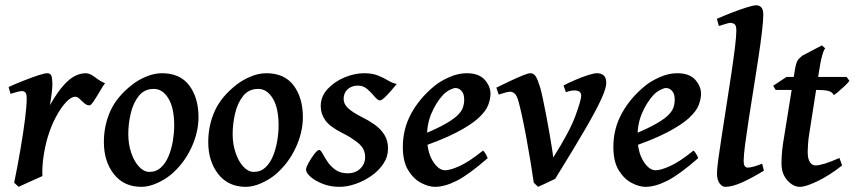

<svg xmlns="http://www.w3.org/2000/svg" viewBox="-20 -703 3298 741"><path d="M385.3 -381.8Q377.9 -372.1 366 -351.6Q354 -331.1 342.5 -313.7Q331.1 -296.4 325.7 -296.4Q314.5 -296.4 305.2 -304.7Q295.9 -313 287.4 -321.3Q278.8 -329.6 270 -329.6Q254.4 -329.6 234.4 -308.1Q214.4 -286.6 195.3 -250.7Q176.3 -214.8 163.6 -171.9Q153.8 -138.2 147.9 -98.6Q142.1 -59.1 143.6 -23.4Q134.8 -19.5 115.7 -11Q96.7 -2.4 77.9 6.1Q59.1 14.6 51.8 18.1L34.7 2Q47.9 -62 58.8 -126Q69.8 -189.9 76.4 -241.9Q83 -293.9 83 -321.3Q83 -341.8 77.4 -346.7Q71.8 -351.6 64.5 -351.6Q58.1 -351.6 43 -347.4Q27.8 -343.3 20.5 -340.8L13.2 -367.2Q38.6 -378.9 69.6 -391.1Q100.6 -403.3 126.2 -411.9Q151.9 -420.4 162.1 -420.4Q174.3 -420.4 178.2 -410.9Q182.1 -401.4 182.1 -373.5Q182.1 -364.3 179 -339.1Q175.8 -314 172.9 -297.4Q201.7 -347.7 225.8 -374.3Q250 -400.9 270.8 -410.6Q291.5 -420.4 311 -420.4Q326.7 -420.4 346.2 -405.3Q365.7 -390.1 385.3 -381.8Z M746.1 -251Q746.1 -190.9 717.3 -130.4Q688.5 -69.8 638.2 -27.8Q614.7 -8.8 584 4.6Q553.2 18.1 525.9 18.1Q458 18.1 419.4 -31.2Q380.9 -80.6 380.9 -154.3Q380.9 -218.8 406 -274.7Q431.2 -330.6 491.2 -377Q514.2 -395 544.9 -407.7Q575.7 -420.4 605 -420.4Q675.3 -420.4 710.7 -372.8Q746.1 -325.2 746.1 -251ZM652.3 -218.3Q652.3 -286.6 629.9 -323.2Q607.4 -359.9 573.7 -359.9Q537.1 -359.9 515.4 -332.5Q493.7 -305.2 484.4 -264.6Q475.1 -224.1 475.1 -186Q475.1 -146 486.6 -112.8Q498 -79.6 516.6 -59.6Q535.2 -39.6 556.6 -39.6Q583 -39.6 601.3 -56.6Q619.6 -73.7 630.9 -101.1Q642.1 -128.4 647.2 -159.7Q652.3 -190.9 652.3 -218.3Z M1148.9 -251Q1148.9 -190.9 1120.1 -130.4Q1091.3 -69.8 1041 -27.8Q1017.6 -8.8 986.8 4.6Q956.1 18.1 928.7 18.1Q860.8 18.1 822.3 -31.2Q783.7 -80.6 783.7 -154.3Q783.7 -218.8 808.8 -274.7Q834 -330.6 894 -377Q917 -395 947.8 -407.7Q978.5 -420.4 1007.8 -420.4Q1078.1 -420.4 1113.5 -372.8Q1148.9 -325.2 1148.9 -251ZM1055.2 -218.3Q1055.2 -286.6 1032.7 -323.2Q1010.3 -359.9 976.6 -359.9Q939.9 -359.9 918.2 -332.5Q896.5 -305.2 887.2 -264.6Q877.9 -224.1 877.9 -186Q877.9 -146 889.4 -112.8Q900.9 -79.6 919.4 -59.6Q938 -39.6 959.5 -39.6Q985.8 -39.6 1004.2 -56.6Q1022.5 -73.7 1033.7 -101.1Q1044.9 -128.4 1050 -159.7Q1055.2 -190.9 1055.2 -218.3Z M1511.2 -378.9Q1500.5 -365.7 1487.5 -350.8Q1474.6 -335.9 1463.4 -325.7Q1452.1 -315.4 1446.8 -315.4Q1438 -315.4 1426.3 -329.6Q1414.6 -343.8 1398.7 -358.2Q1382.8 -372.6 1361.8 -372.6Q1336.9 -372.6 1321.5 -358.4Q1306.2 -344.2 1306.2 -320.8Q1306.2 -301.3 1323.7 -285.2Q1341.3 -269 1377 -251Q1401.9 -238.8 1425 -222.7Q1448.2 -206.5 1462.9 -183.8Q1477.5 -161.1 1477.5 -129.4Q1477.5 -98.1 1459.7 -71.3Q1441.9 -44.4 1413.3 -24.4Q1384.8 -4.4 1352.3 6.8Q1319.8 18.1 1290.5 18.1Q1255.4 18.1 1225.8 6.6Q1196.3 -4.9 1178.7 -20.5Q1161.1 -36.1 1161.1 -48.8Q1161.1 -56.6 1171.1 -75Q1181.2 -93.3 1193.4 -108.9Q1205.6 -124.5 1211.9 -124.5Q1217.3 -124.5 1224.6 -110.8Q1231.9 -97.2 1243.7 -79.3Q1255.4 -61.5 1274.2 -47.9Q1293 -34.2 1321.8 -34.2Q1351.6 -34.2 1370.4 -52.2Q1389.2 -70.3 1389.2 -97.7Q1389.2 -129.4 1361.6 -151.6Q1334 -173.8 1299.8 -190.4Q1252.4 -214.4 1235.1 -239.3Q1217.8 -264.2 1217.8 -293Q1217.8 -331.1 1244.4 -359.6Q1271 -388.2 1309.8 -404.3Q1348.6 -420.4 1385.3 -420.4Q1417 -420.4 1438.7 -411.6Q1460.4 -402.8 1477.3 -392.6Q1494.1 -382.3 1511.2 -378.9Z M1873 -341.3Q1873 -321.8 1864.3 -298.1Q1855.5 -274.4 1826.9 -247.8Q1798.3 -221.2 1741.5 -191.7Q1684.6 -162.1 1588.9 -129.9L1585.4 -173.3Q1648.9 -198.2 1686.3 -218Q1723.6 -237.8 1741.9 -254.4Q1760.3 -271 1765.9 -286.4Q1771.5 -301.8 1771.5 -318.4Q1771.5 -341.3 1761.2 -352.3Q1751 -363.3 1737.8 -363.3Q1730.5 -363.3 1716.1 -356.2Q1701.7 -349.1 1689.5 -336.4Q1663.6 -308.1 1645.8 -267.1Q1627.9 -226.1 1627.9 -176.8Q1627.9 -118.2 1649.9 -82Q1671.9 -45.9 1698.2 -45.9Q1717.3 -45.9 1753.4 -62Q1789.6 -78.1 1843.8 -121.6Q1849.1 -118.7 1855.2 -107.4Q1861.3 -96.2 1862.3 -92.8Q1789.1 -28.8 1742.7 -5.4Q1696.3 18.1 1658.2 18.1Q1634.8 18.1 1605.7 3.2Q1576.7 -11.7 1555.7 -45.4Q1534.7 -79.1 1534.7 -135.7Q1534.7 -206.5 1567.6 -266.1Q1600.6 -325.7 1657.7 -372.1Q1678.2 -389.2 1712.9 -404.8Q1747.6 -420.4 1780.8 -420.4Q1828.1 -420.4 1850.6 -395.3Q1873 -370.1 1873 -341.3Z M2319.8 -382.3Q2319.8 -363.3 2301 -321.5Q2282.2 -279.8 2239 -205.3Q2195.8 -130.9 2122.6 -12.7Q2117.2 -10.3 2103.8 -3.9Q2090.3 2.4 2076.7 9Q2063 15.6 2056.6 18.1L2040 2Q2034.7 -35.6 2027.1 -81.5Q2019.5 -127.4 2011.2 -172.4Q2002.9 -217.3 1994.9 -254.4Q1986.8 -291.5 1981 -312Q1974.1 -336.4 1965.3 -342.8Q1956.5 -349.1 1948.7 -349.1Q1942.4 -349.1 1928.2 -345.2Q1914.1 -341.3 1904.8 -337.9L1895.5 -364.7Q1920.4 -377 1947.8 -389.9Q1975.1 -402.8 1996.8 -411.6Q2018.6 -420.4 2026.9 -420.4Q2040 -420.4 2047.9 -407.7Q2055.7 -395 2065.4 -363.3Q2069.3 -349.6 2075.4 -320.6Q2081.5 -291.5 2088.4 -255.9Q2095.2 -220.2 2101.1 -186Q2106.9 -151.9 2110.8 -127Q2114.7 -102.1 2115.2 -95.2Q2178.7 -195.3 2200.9 -256.3Q2223.1 -317.4 2223.1 -333.5Q2223.1 -354 2197.3 -354Q2181.6 -354 2164.1 -347.2L2154.8 -373Q2172.9 -382.8 2198.5 -393.8Q2224.1 -404.8 2247.8 -412.6Q2271.5 -420.4 2284.2 -420.4Q2299.8 -420.4 2309.8 -412.1Q2319.8 -403.8 2319.8 -382.3Z M2685.5 -341.3Q2685.5 -321.8 2676.8 -298.1Q2668 -274.4 2639.4 -247.8Q2610.8 -221.2 2554 -191.7Q2497.1 -162.1 2401.4 -129.9L2397.9 -173.3Q2461.4 -198.2 2498.8 -218Q2536.1 -237.8 2554.4 -254.4Q2572.8 -271 2578.4 -286.4Q2584 -301.8 2584 -318.4Q2584 -341.3 2573.7 -352.3Q2563.5 -363.3 2550.3 -363.3Q2543 -363.3 2528.6 -356.2Q2514.2 -349.1 2502 -336.4Q2476.1 -308.1 2458.3 -267.1Q2440.4 -226.1 2440.4 -176.8Q2440.4 -118.2 2462.4 -82Q2484.4 -45.9 2510.7 -45.9Q2529.8 -45.9 2565.9 -62Q2602.1 -78.1 2656.2 -121.6Q2661.6 -118.7 2667.7 -107.4Q2673.8 -96.2 2674.8 -92.8Q2601.6 -28.8 2555.2 -5.4Q2508.8 18.1 2470.7 18.1Q2447.3 18.1 2418.2 3.2Q2389.2 -11.7 2368.2 -45.4Q2347.2 -79.1 2347.2 -135.7Q2347.2 -206.5 2380.1 -266.1Q2413.1 -325.7 2470.2 -372.1Q2490.7 -389.2 2525.4 -404.8Q2560.1 -420.4 2593.3 -420.4Q2640.6 -420.4 2663.1 -395.3Q2685.5 -370.1 2685.5 -341.3Z M2928.2 -44.4Q2883.8 -17.1 2845 0.5Q2806.2 18.1 2779.3 18.1Q2767.1 18.1 2757.1 4.6Q2747.1 -8.8 2747.1 -34.7Q2747.1 -49.8 2752.4 -89.8Q2757.8 -129.9 2766.4 -184.8Q2774.9 -239.7 2784.4 -300.5Q2793.9 -361.3 2802.5 -418.5Q2811 -475.6 2816.4 -519.5Q2821.8 -563.5 2821.8 -584.5Q2821.8 -605 2814.7 -609.9Q2807.6 -614.7 2798.8 -614.7Q2793.9 -614.7 2783.2 -611.6Q2772.5 -608.4 2763.4 -605.5Q2754.4 -602.5 2754.4 -602.5L2746.6 -630.4Q2772 -641.6 2803.5 -653.8Q2835 -666 2861.3 -674.3Q2887.7 -682.6 2898.4 -682.6Q2910.6 -682.6 2918.2 -674.6Q2925.8 -666.5 2925.8 -645.5Q2925.8 -622.6 2920.4 -577.9Q2915 -533.2 2906.5 -476.8Q2897.9 -420.4 2888.2 -360.1Q2878.4 -299.8 2869.9 -244.1Q2861.3 -188.5 2855.7 -146Q2850.1 -103.5 2850.1 -83Q2850.1 -67.4 2854.5 -61.8Q2858.9 -56.2 2865.7 -56.2Q2883.8 -56.2 2921.4 -71.3Z M3258.3 -391.1Q3252.4 -382.8 3240 -371.1Q3227.5 -359.4 3215.3 -349.1Q3203.1 -338.9 3197.8 -335.9Q3192.4 -348.1 3176.8 -352.1Q3161.1 -356 3130.9 -356H2973.6L2963.9 -372.1L3015.6 -406.2H3247.1ZM3230 -64.5Q3182.6 -26.9 3136.5 -4.4Q3090.3 18.1 3066.9 18.1Q3041 18.1 3018.6 -7.1Q2996.1 -32.2 2996.1 -71.8Q2996.1 -88.9 2997.3 -106.4Q2998.5 -124 3002 -148.9L3045.9 -421.9Q3051.3 -459 3058.1 -469.2Q3064.9 -479.5 3076.7 -488.3L3151.9 -527.8L3164.6 -516.6Q3164.6 -516.6 3161.1 -511Q3157.7 -505.4 3152.6 -487.3Q3147.5 -469.2 3141.6 -432.1L3102.5 -182.1Q3099.6 -165 3098.4 -145.5Q3097.2 -126 3097.2 -116.7Q3097.2 -89.4 3106 -76.9Q3114.7 -64.5 3127 -64.5Q3154.8 -64.5 3219.7 -93.3Z"/></svg>

Font: Dai Banna SIL Medium
Style: Italic
Weight: 500
Italic angle: -11°
Designer: Victor Gaultney
Foundry: SIL International
Version: Version 4.000